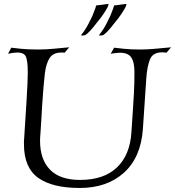

<svg xmlns="http://www.w3.org/2000/svg" viewBox="-20 -910 870 954"><path d="M376 24Q240 24 169.5 -26.5Q99 -77 99 -194Q99 -201 99 -208Q99 -215 100 -222Q107 -330 111 -394Q115 -458 116.5 -493.5Q118 -529 118 -551Q118 -604 109.5 -626.5Q101 -649 66 -649Q49 -649 20 -643L36 -673Q51 -671 85 -667.5Q119 -664 171 -664Q209 -664 249.5 -668Q290 -672 324 -675L301 -648Q297 -649 293 -649Q289 -649 285 -649Q244 -649 226.5 -621.5Q209 -594 203 -546Q200 -522 196.5 -481Q193 -440 190 -394.5Q187 -349 185 -309Q183 -269 181 -247Q180 -237 179.5 -228Q179 -219 179 -210Q179 -118 228.5 -67Q278 -16 378 -16Q496 -16 561 -78Q626 -140 633 -253Q638 -328 641 -373.5Q644 -419 645.5 -448Q647 -477 647.5 -500Q648 -523 648 -552Q648 -602 632 -625Q616 -648 576 -648Q566 -648 555 -646.5Q544 -645 530 -643L547 -673Q564 -671 596.5 -667.5Q629 -664 677 -664Q713 -664 754.5 -668Q796 -672 830 -675L807 -648Q801 -649 796 -649.5Q791 -650 786 -650Q739 -650 725 -614.5Q711 -579 707 -522L690 -269Q680 -128 596 -52Q512 24 376 24ZM492 -735Q473 -732 473 -734Q473 -734 473 -737Q494 -763 509 -792.5Q524 -822 528 -831Q547 -878 547 -883Q559 -884 569.5 -885.5Q580 -887 587 -888Q607 -891 608 -890Q609 -888 604 -875Q597 -862 584 -842Q571 -822 550 -797Q513 -748 492 -735ZM403 -735Q384 -732 384 -734Q384 -734 384 -737Q405 -763 420 -792.5Q435 -822 439 -831Q458 -878 458 -883Q470 -884 480.5 -885.5Q491 -887 498 -888Q518 -891 519 -890Q520 -888 515 -875Q508 -862 495 -842Q482 -822 461 -797Q424 -748 403 -735Z"/></svg>

Font: Luxurious Roman
Style: Regular
Weight: 400
Designer: Robert E. Leuschke
Foundry: Robert E. Leuschke
Version: Version 1.010; ttfautohint (v1.8.3)